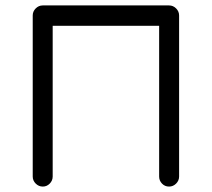

<svg xmlns="http://www.w3.org/2000/svg" viewBox="-20 -687 780 707"><path d="M137.5 0Q122.5 0 111.5 -11Q100.5 -22 100.5 -37V-630Q100.5 -645 111.5 -656Q122.5 -667 137.5 -667H602.5Q617.5 -667 628.5 -656Q639.5 -645 639.5 -630V-37Q639.5 -22 628.5 -11Q617.5 0 602.5 0Q587 0 576.5 -11Q566 -22 566 -37V-592H174V-37Q174 -22 163.2 -11Q152.5 0 137.5 0Z"/></svg>

Font: Jura Light SemiBold
Style: Regular
Weight: 600
Version: Version 5.106